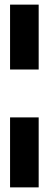

<svg xmlns="http://www.w3.org/2000/svg" viewBox="-20 -680 211 830"><path d="M23.5 130V-172.5H147.2V130ZM23.5 -379.5V-660H147.2V-379.5Z"/></svg>

Font: Bricolage Grotesque 96pt ExtraBold Condensed
Style: Regular
Weight: 800
Width: 3
Version: Version 1.001;gftools[0.9.33.dev8+g029e19f]